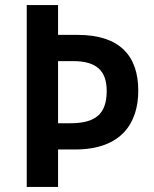

<svg xmlns="http://www.w3.org/2000/svg" viewBox="-20 -800 603 754"><path d="M523 -444C523 -581 450 -663 285 -663H208V-780H85V-66H208V-213H275C457 -213 523 -317 523 -444ZM256 -316H208V-560H267C358 -560 399 -523 399 -443C399 -353 356 -316 256 -316Z"/></svg>

Font: Noto Sans Malayalam UI SemiCondensed SemiBold
Style: Regular
Weight: 600
Width: 4
Designer: Jelle Bosma - Monotype Design Team
Foundry: Monotype Imaging Inc.
Version: Version 2.104